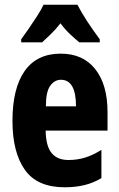

<svg xmlns="http://www.w3.org/2000/svg" viewBox="-20 -786 505 816"><path d="M238 -558Q333 -558 385 -492Q437 -426 437 -310V-231H174Q175 -166 199 -136Q223 -106 271 -106Q308 -106 341 -116Q374 -126 411 -149V-29Q376 -8 337.5 1Q299 10 255 10Q138 10 85.5 -64.5Q33 -139 33 -272Q33 -411 85 -484.5Q137 -558 238 -558ZM239 -447Q212 -447 193.5 -421.5Q175 -396 175 -334H303Q303 -447 239 -447ZM309 -766Q326 -733 350.5 -695.5Q375 -658 404 -619V-606H317Q300 -620 278.5 -640Q257 -660 237 -687Q216 -660 194 -639Q172 -618 159 -606H70V-619Q84 -638 103 -665.5Q122 -693 139.5 -720.5Q157 -748 165 -766Z"/></svg>

Font: Noto Sans Gujarati ExtraCondensed ExtraBold
Style: Regular
Weight: 800
Width: 2
Designer: Jelle Bosma - Monotype Design Team, Universal Thirst
Foundry: Monotype Imaging Inc.
Version: Version 2.106; ttfautohint (v1.8.4.7-5d5b)